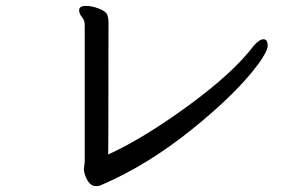

<svg xmlns="http://www.w3.org/2000/svg" viewBox="-20 -651 1040 655"><path d="M307.1 -16.1Q283.2 -16.1 270 -54.2Q266.1 -66.4 266.1 -73.2L269 -98.1V-565.9Q269 -582 259.5 -593Q250 -604 250 -616.2Q250 -631.3 273.9 -630.9Q293 -630.9 316.9 -621.8Q340.8 -612.8 345.5 -601.3Q350.1 -589.8 350.1 -575.2Q350.1 -253.4 349.6 -201.2Q349.1 -148.9 349.1 -124Q470.2 -179.2 623 -291Q775.9 -402.8 844.2 -493.2Q864.3 -517.1 878.9 -517.1Q893.1 -517.1 893.1 -495.1Q893.1 -476.1 860.8 -432.1Q787.6 -333 635.7 -210.4Q483.9 -87.9 326.2 -20Q318.4 -16.1 307.1 -16.1Z"/></svg>

Font: LXGW WenKai Screen R
Style: Regular
Weight: 400
Designer: Fontworks Inc.
Version: Version 1.235;May 31, 2022